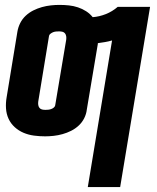

<svg xmlns="http://www.w3.org/2000/svg" viewBox="-20 -548 640 783"><path d="M338 215 437 -383Q423 -379 408.5 -376.5Q394 -374 379 -372Q379 -371 379 -370.5Q379 -370 379 -369L334 -101Q332 -83 323.5 -66Q315 -49 301 -36Q287 -23 270 -14.5Q253 -6 235 -1Q217 4 199 6Q181 8 164 8Q141 8 118.5 5Q96 2 76 -6.5Q56 -15 40 -29.5Q24 -44 15 -63.5Q6 -83 4.5 -105.5Q3 -128 7 -151L51 -419Q54 -437 62.5 -454Q71 -471 85 -484Q99 -497 116 -505.5Q133 -514 151 -519Q169 -524 187 -526Q205 -528 222 -528Q242 -528 261 -526Q280 -524 298 -518Q316 -512 331.5 -502Q347 -492 358 -478Q385 -480 411.5 -490.5Q438 -501 460 -520H592L470 215ZM165 -100Q171 -100 176.5 -100.5Q182 -101 188 -103Q194 -105 199 -109Q204 -113 205 -118L250 -386Q251 -393 250 -400Q249 -407 245 -412Q241 -417 234.5 -418.5Q228 -420 221 -420Q215 -420 209 -419.5Q203 -419 197.5 -417Q192 -415 186.5 -411Q181 -407 180 -402L136 -134Q135 -127 136 -120Q137 -113 141 -108Q145 -103 151.5 -101.5Q158 -100 165 -100Z"/></svg>

Font: Iosevka SS04 Hv Ex Obl
Style: Regular
Weight: 900
Width: 7
Italic angle: -9°
Monospace: yes
Designer: Belleve Invis
Foundry: Belleve Invis
Version: Version 19.0.0; ttfautohint (v1.8.4)